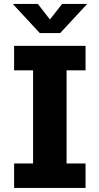

<svg xmlns="http://www.w3.org/2000/svg" viewBox="-20 -926 490 946"><path d="M49.5 0V-120.5H143V-579.5H49.5V-700H401.5V-579.5H308V-120.5H401.5V0ZM43 -906.5H166.5L226 -830L286 -906.5H409.5L276.5 -763H176Z"/></svg>

Font: Trispace Condensed
Style: Bold
Weight: 700
Width: 3
Designer: Tyler Finck
Foundry: Etcetera Type Company
Version: Version 1.210; ttfautohint (v1.8.3)